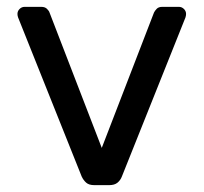

<svg xmlns="http://www.w3.org/2000/svg" viewBox="-20 -540 594 560"><path d="M255.3 0Q239.5 0 231.4 -7.2Q223.3 -14.4 218.3 -25L32.8 -489Q30.9 -494.4 30.9 -499.3Q30.9 -507.6 37.1 -513.8Q43.3 -520 51.7 -520H100.4Q111.4 -520 117.2 -514Q123.1 -508.1 124.5 -503.3L276.8 -108.6L429.1 -503.3Q431.3 -508.1 436.8 -514Q442.3 -520 453.2 -520H501.9Q510.3 -520 516.5 -513.8Q522.7 -507.6 522.7 -499.3Q522.7 -494.4 520.9 -489L335.4 -25Q331.4 -14.4 322.7 -7.2Q314.1 0 298.3 0Z"/></svg>

Font: Rubik Light
Style: Regular
Weight: 300
Designer: Hubert and Fischer
Foundry: Hubert and Fischer
Version: Version 2.300;gftools[0.9.30]